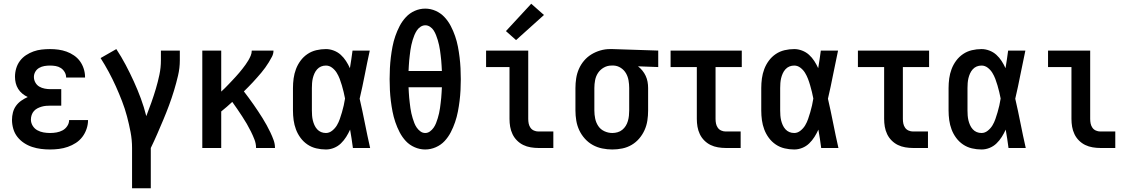

<svg xmlns="http://www.w3.org/2000/svg" viewBox="-20 -790 6040 1025"><path d="M247 8Q223 8 199 5Q175 2 152 -5.5Q129 -13 108.5 -26.5Q88 -40 73 -59Q58 -78 51 -102Q44 -126 44 -150Q44 -170 49 -189.5Q54 -209 65.5 -225Q77 -241 93.5 -252.5Q110 -264 128 -272Q113 -279 99.5 -290Q86 -301 77 -315.5Q68 -330 64 -346.5Q60 -363 60 -380Q60 -403 66.5 -425Q73 -447 86.5 -465Q100 -483 119 -495.5Q138 -508 159 -515.5Q180 -523 202.5 -525.5Q225 -528 247 -528Q270 -528 292 -525Q314 -522 335 -514.5Q356 -507 375 -494Q394 -481 407 -463Q420 -445 427 -423Q434 -401 434 -379Q434 -378 434 -377.5Q434 -377 434 -376H333Q333 -376 333 -376.5Q333 -377 333 -377Q333 -392 325 -405.5Q317 -419 304.5 -427Q292 -435 277 -437.5Q262 -440 247 -440Q232 -440 217 -437.5Q202 -435 189 -427.5Q176 -420 168.5 -407Q161 -394 161 -379Q161 -363 169 -349Q177 -335 190 -327.5Q203 -320 218.5 -317Q234 -314 250 -314H307V-226H250Q238 -226 226 -225Q214 -224 202 -220.5Q190 -217 179.5 -211.5Q169 -206 161 -197Q153 -188 149 -176Q145 -164 145 -152Q145 -134 154.5 -118.5Q164 -103 179.5 -94.5Q195 -86 212.5 -83Q230 -80 247 -80Q265 -80 282 -83Q299 -86 314 -94Q329 -102 339 -117Q349 -132 349 -149Q349 -149 349 -149Q349 -149 349 -149H450Q450 -149 450 -149Q450 -149 450 -149Q450 -125 442 -101.5Q434 -78 419.5 -59Q405 -40 385 -27Q365 -14 342 -6Q319 2 295 5Q271 8 247 8Z M685 215V0Q685 -43 677 -85Q669 -127 658 -168.5Q647 -210 631.5 -250Q616 -290 598.5 -329Q581 -368 560.5 -406Q540 -444 517 -480L601 -528Q628 -487 651 -443.5Q674 -400 694.5 -355Q715 -310 732 -264Q749 -218 761 -170Q775 -206 788 -242.5Q801 -279 812 -316Q823 -353 831 -391Q839 -429 839 -468V-520H940V-468Q940 -427 930.5 -386.5Q921 -346 909 -306.5Q897 -267 882.5 -228Q868 -189 852 -151Q836 -113 819.5 -75Q803 -37 785 0V215Z M1060 0V-520H1161V-301Q1171 -310 1181 -320Q1191 -330 1200.5 -340Q1210 -350 1219.5 -360Q1229 -370 1238.5 -380.5Q1248 -391 1257 -401.5Q1266 -412 1274.5 -423Q1283 -434 1291 -445Q1299 -456 1306 -468Q1313 -480 1318.5 -493Q1324 -506 1324 -520H1440Q1440 -503 1432 -487.5Q1424 -472 1415 -457.5Q1406 -443 1396 -429Q1386 -415 1375 -402Q1364 -389 1352.5 -376Q1341 -363 1329.5 -350.5Q1318 -338 1306 -326Q1294 -314 1282 -302Q1295 -285 1308 -267.5Q1321 -250 1333.5 -232Q1346 -214 1358 -196Q1370 -178 1381.5 -159.5Q1393 -141 1403.5 -122Q1414 -103 1423.5 -83Q1433 -63 1440.5 -42.5Q1448 -22 1448 0H1347Q1347 -23 1338.5 -45Q1330 -67 1319.5 -88Q1309 -109 1297.5 -129Q1286 -149 1273 -168.5Q1260 -188 1247 -207.5Q1234 -227 1220 -246Q1206 -233 1191 -220Q1176 -207 1161 -195V0Z M1720 8Q1694 8 1668.5 2Q1643 -4 1621.5 -18.5Q1600 -33 1584.5 -54Q1569 -75 1560 -99Q1551 -123 1547.5 -148.5Q1544 -174 1544 -200V-320Q1544 -346 1547.5 -371.5Q1551 -397 1560 -421Q1569 -445 1584.5 -466Q1600 -487 1621.5 -501.5Q1643 -516 1668.5 -522Q1694 -528 1720 -528Q1741 -528 1762 -520Q1783 -512 1799 -497.5Q1815 -483 1827 -464.5Q1839 -446 1848 -426Q1852 -450 1855.5 -473.5Q1859 -497 1862 -520H1954Q1940 -456 1927.5 -391.5Q1915 -327 1900 -263Q1915 -198 1928 -132Q1941 -66 1956 0H1864Q1861 -25 1857 -49.5Q1853 -74 1849 -98Q1840 -78 1828 -59Q1816 -40 1800 -24.5Q1784 -9 1763 -0.5Q1742 8 1720 8ZM1720 -80Q1738 -80 1753.5 -92.5Q1769 -105 1778.5 -121Q1788 -137 1794 -154.5Q1800 -172 1805.5 -190.5Q1811 -209 1815 -227Q1819 -245 1822 -264Q1819 -281 1814.5 -299Q1810 -317 1805 -334.5Q1800 -352 1793.5 -369Q1787 -386 1777.5 -401.5Q1768 -417 1753 -428.5Q1738 -440 1720 -440Q1706 -440 1694 -435Q1682 -430 1673 -420Q1664 -410 1658.5 -397.5Q1653 -385 1650 -372.5Q1647 -360 1646 -346.5Q1645 -333 1645 -320V-200Q1645 -187 1646 -173.5Q1647 -160 1650 -147.5Q1653 -135 1658.5 -122.5Q1664 -110 1673 -100Q1682 -90 1694 -85Q1706 -80 1720 -80Z M2250 8Q2221 8 2193.5 -4Q2166 -16 2146.5 -37Q2127 -58 2113.5 -84Q2100 -110 2090.5 -138Q2081 -166 2075.5 -194.5Q2070 -223 2066.5 -251.5Q2063 -280 2061.5 -309Q2060 -338 2060 -368Q2060 -397 2061.5 -426Q2063 -455 2066.5 -484Q2070 -513 2075.5 -541.5Q2081 -570 2090.5 -597.5Q2100 -625 2113.5 -651Q2127 -677 2147 -698.5Q2167 -720 2194 -732Q2221 -744 2250 -744Q2279 -744 2306 -732Q2333 -720 2353 -698.5Q2373 -677 2386.5 -651Q2400 -625 2409.5 -597.5Q2419 -570 2424.5 -541.5Q2430 -513 2433.5 -484Q2437 -455 2438.5 -426Q2440 -397 2440 -367Q2440 -338 2438.5 -309Q2437 -280 2433.5 -251.5Q2430 -223 2424.5 -194.5Q2419 -166 2409.5 -138Q2400 -110 2386.5 -84Q2373 -58 2353.5 -37Q2334 -16 2306.5 -4Q2279 8 2250 8ZM2161 -411H2339Q2338 -425 2337.5 -439Q2337 -453 2335.5 -467Q2334 -481 2332.5 -494.5Q2331 -508 2329 -521.5Q2327 -535 2324 -549Q2321 -563 2317 -576Q2313 -589 2308 -602Q2303 -615 2295.5 -627Q2288 -639 2276 -647Q2264 -655 2251 -655Q2237 -655 2225 -647Q2213 -639 2205.5 -627.5Q2198 -616 2192.5 -603Q2187 -590 2183 -576.5Q2179 -563 2176 -549.5Q2173 -536 2171 -522Q2169 -508 2167.5 -494.5Q2166 -481 2164.5 -467Q2163 -453 2162.5 -439Q2162 -425 2161 -411ZM2250 -80Q2264 -80 2275.5 -88.5Q2287 -97 2295 -108.5Q2303 -120 2308 -133Q2313 -146 2317 -159Q2321 -172 2324 -185.5Q2327 -199 2329 -213Q2331 -227 2332.5 -240.5Q2334 -254 2335.5 -268Q2337 -282 2337.5 -296Q2338 -310 2339 -324H2161Q2162 -310 2162.5 -296Q2163 -282 2164.5 -268Q2166 -254 2167.5 -240.5Q2169 -227 2171 -213Q2173 -199 2176 -185.5Q2179 -172 2183 -159Q2187 -146 2192 -133Q2197 -120 2205 -108.5Q2213 -97 2224.5 -88.5Q2236 -80 2250 -80Z M2854 0Q2834 0 2813 -3.5Q2792 -7 2773.5 -16Q2755 -25 2740 -40Q2725 -55 2716 -74Q2707 -93 2703.5 -113.5Q2700 -134 2700 -155V-432H2575V-520H2800V-155Q2800 -142 2802.5 -130Q2805 -118 2812 -108Q2819 -98 2830.5 -93Q2842 -88 2854 -88H2934V0ZM2735 -576 2681 -624 2816 -770 2884 -710Z M3249 8Q3222 8 3195 2.5Q3168 -3 3144.5 -16Q3121 -29 3102.5 -49.5Q3084 -70 3072.5 -94.5Q3061 -119 3056.5 -146Q3052 -173 3052 -200V-320Q3052 -346 3056 -372Q3060 -398 3070.5 -422Q3081 -446 3098 -466Q3115 -486 3137 -499.5Q3159 -513 3184.5 -520.5Q3210 -528 3236 -528Q3239 -528 3242.5 -528Q3246 -528 3250 -528L3494 -520V-432L3386 -436Q3399 -426 3409.5 -413Q3420 -400 3427 -385Q3434 -370 3437 -353.5Q3440 -337 3440 -320V-200Q3440 -173 3436 -146.5Q3432 -120 3421 -95.5Q3410 -71 3392.5 -50.5Q3375 -30 3352 -16.5Q3329 -3 3302.5 2.5Q3276 8 3249 8ZM3249 -80Q3263 -80 3277 -84Q3291 -88 3302 -97Q3313 -106 3320.5 -118Q3328 -130 3332 -144Q3336 -158 3337.5 -172Q3339 -186 3339 -200V-320Q3339 -340 3335.5 -360.5Q3332 -381 3322 -398.5Q3312 -416 3294.5 -427.5Q3277 -439 3257 -440H3250Q3248 -440 3246.5 -440Q3245 -440 3244 -440Q3222 -440 3203 -429Q3184 -418 3172.5 -400.5Q3161 -383 3157 -362Q3153 -341 3153 -320V-200Q3153 -178 3157.5 -156.5Q3162 -135 3174 -117Q3186 -99 3206.5 -89.5Q3227 -80 3249 -80Z M3854 0Q3834 0 3813 -3.5Q3792 -7 3773.5 -16Q3755 -25 3740 -40Q3725 -55 3716 -74Q3707 -93 3703.5 -113.5Q3700 -134 3700 -155V-432H3560V-520H3940V-432H3800V-155Q3800 -142 3802.5 -130Q3805 -118 3812 -108Q3819 -98 3830.5 -93Q3842 -88 3854 -88H3934V0Z M4220 8Q4194 8 4168.5 2Q4143 -4 4121.5 -18.5Q4100 -33 4084.5 -54Q4069 -75 4060 -99Q4051 -123 4047.5 -148.5Q4044 -174 4044 -200V-320Q4044 -346 4047.5 -371.5Q4051 -397 4060 -421Q4069 -445 4084.5 -466Q4100 -487 4121.5 -501.5Q4143 -516 4168.5 -522Q4194 -528 4220 -528Q4241 -528 4262 -520Q4283 -512 4299 -497.5Q4315 -483 4327 -464.5Q4339 -446 4348 -426Q4352 -450 4355.5 -473.5Q4359 -497 4362 -520H4454Q4440 -456 4427.5 -391.5Q4415 -327 4400 -263Q4415 -198 4428 -132Q4441 -66 4456 0H4364Q4361 -25 4357 -49.5Q4353 -74 4349 -98Q4340 -78 4328 -59Q4316 -40 4300 -24.5Q4284 -9 4263 -0.5Q4242 8 4220 8ZM4220 -80Q4238 -80 4253.5 -92.5Q4269 -105 4278.5 -121Q4288 -137 4294 -154.5Q4300 -172 4305.5 -190.5Q4311 -209 4315 -227Q4319 -245 4322 -264Q4319 -281 4314.5 -299Q4310 -317 4305 -334.5Q4300 -352 4293.5 -369Q4287 -386 4277.5 -401.5Q4268 -417 4253 -428.5Q4238 -440 4220 -440Q4206 -440 4194 -435Q4182 -430 4173 -420Q4164 -410 4158.5 -397.5Q4153 -385 4150 -372.5Q4147 -360 4146 -346.5Q4145 -333 4145 -320V-200Q4145 -187 4146 -173.5Q4147 -160 4150 -147.5Q4153 -135 4158.5 -122.5Q4164 -110 4173 -100Q4182 -90 4194 -85Q4206 -80 4220 -80Z M4854 0Q4834 0 4813 -3.5Q4792 -7 4773.5 -16Q4755 -25 4740 -40Q4725 -55 4716 -74Q4707 -93 4703.5 -113.5Q4700 -134 4700 -155V-432H4560V-520H4940V-432H4800V-155Q4800 -142 4802.5 -130Q4805 -118 4812 -108Q4819 -98 4830.5 -93Q4842 -88 4854 -88H4934V0Z M5220 8Q5194 8 5168.5 2Q5143 -4 5121.5 -18.5Q5100 -33 5084.5 -54Q5069 -75 5060 -99Q5051 -123 5047.5 -148.5Q5044 -174 5044 -200V-320Q5044 -346 5047.5 -371.5Q5051 -397 5060 -421Q5069 -445 5084.5 -466Q5100 -487 5121.5 -501.5Q5143 -516 5168.5 -522Q5194 -528 5220 -528Q5241 -528 5262 -520Q5283 -512 5299 -497.5Q5315 -483 5327 -464.5Q5339 -446 5348 -426Q5352 -450 5355.5 -473.5Q5359 -497 5362 -520H5454Q5440 -456 5427.5 -391.5Q5415 -327 5400 -263Q5415 -198 5428 -132Q5441 -66 5456 0H5364Q5361 -25 5357 -49.5Q5353 -74 5349 -98Q5340 -78 5328 -59Q5316 -40 5300 -24.5Q5284 -9 5263 -0.5Q5242 8 5220 8ZM5220 -80Q5238 -80 5253.5 -92.5Q5269 -105 5278.5 -121Q5288 -137 5294 -154.5Q5300 -172 5305.5 -190.5Q5311 -209 5315 -227Q5319 -245 5322 -264Q5319 -281 5314.5 -299Q5310 -317 5305 -334.5Q5300 -352 5293.5 -369Q5287 -386 5277.5 -401.5Q5268 -417 5253 -428.5Q5238 -440 5220 -440Q5206 -440 5194 -435Q5182 -430 5173 -420Q5164 -410 5158.5 -397.5Q5153 -385 5150 -372.5Q5147 -360 5146 -346.5Q5145 -333 5145 -320V-200Q5145 -187 5146 -173.5Q5147 -160 5150 -147.5Q5153 -135 5158.5 -122.5Q5164 -110 5173 -100Q5182 -90 5194 -85Q5206 -80 5220 -80Z M5854 0Q5834 0 5813 -3.5Q5792 -7 5773.5 -16Q5755 -25 5740 -40Q5725 -55 5716 -74Q5707 -93 5703.5 -113.5Q5700 -134 5700 -155V-432H5575V-520H5800V-155Q5800 -142 5802.5 -130Q5805 -118 5812 -108Q5819 -98 5830.5 -93Q5842 -88 5854 -88H5934V0Z"/></svg>

Font: Zed Mono Semibold
Style: Regular
Weight: 600
Monospace: yes
Designer: Belleve Invis
Foundry: Belleve Invis
Version: Version 1.0.0; ttfautohint (v1.8.4)